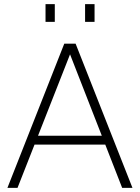

<svg xmlns="http://www.w3.org/2000/svg" viewBox="-20 -912 679 932"><path d="M16 0 292 -700H347L623 0H573L315 -661H325L65 0ZM123 -210 140 -253H499L517 -210ZM393 -806V-892H439V-806ZM201 -806V-892H246V-806Z"/></svg>

Font: SUSE ExtraLight
Style: Regular
Weight: 250
Designer: Rene Bieder
Foundry: SUSE
Version: Version 1.000